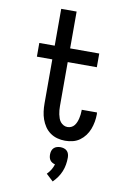

<svg xmlns="http://www.w3.org/2000/svg" viewBox="-105 -794 710 1104"><g transform="rotate(10 250.0 -242.0)"><path d="M313 8Q290 8 267.5 2Q245 -4 226 -17.5Q207 -31 194 -50.5Q181 -70 173.5 -91.5Q166 -113 163 -136Q160 -159 160 -183V-440H70V-520H160V-735H250V-520H420V-440H250V-183Q250 -171 251 -159Q252 -147 254.5 -135.5Q257 -124 261 -112.5Q265 -101 272.5 -92Q280 -83 290.5 -77.5Q301 -72 313 -72Q325 -72 335.5 -77Q346 -82 353 -91Q360 -100 364.5 -111Q369 -122 371.5 -133Q374 -144 375.5 -155.5Q377 -167 377 -178V-184H466Q466 -181 466.5 -179Q467 -177 467 -174Q467 -152 463 -129.5Q459 -107 451 -86Q443 -65 429.5 -47Q416 -29 398 -16Q380 -3 358 2.5Q336 8 313 8ZM284 251 243 213Q256 200 265.5 184.5Q275 169 280 152Q272 150 264 145.5Q256 141 251 134Q246 127 244 118.5Q242 110 242 101Q242 90 245 80Q248 70 255.5 62.5Q263 55 273.5 52Q284 49 294 49Q304 49 314.5 52Q325 55 332.5 62.5Q340 70 343 80Q346 90 346 101Q346 122 342.5 142.5Q339 163 331 182.5Q323 202 311 219Q299 236 284 251Z"/></g></svg>

Font: Iosevka Bendy Medium
Style: Regular
Weight: 500
Monospace: yes
Designer: Belleve Invis
Foundry: Belleve Invis
Version: Version 30.1.2